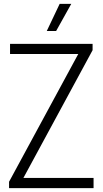

<svg xmlns="http://www.w3.org/2000/svg" viewBox="-20 -965 526 985"><path d="M26.5 0V-32.5L381.5 -688H31.5V-740H455V-707.5L100 -52H460V0ZM220 -806 286 -945H345.5L268 -806Z"/></svg>

Font: Encode Sans Condensed Condensed Light
Style: Regular
Weight: 300
Width: 3
Designer: Multiple Designers
Foundry: Impallari Type
Version: Version 3.000; ttfautohint (v1.8.3) -l 8 -r 50 -G 200 -x 14 